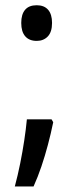

<svg xmlns="http://www.w3.org/2000/svg" viewBox="-20 -562 272 715"><path d="M171.9 -117.7 178.2 -106.9Q169.4 -64 158.4 -22.7Q147.5 18.6 134.3 57.6Q121.1 96.7 105 132.3H35.2Q46.4 90.3 55.2 46.6Q64 2.9 70.3 -39.1Q76.7 -81.1 80.1 -117.7ZM59.1 -476.6Q59.1 -508.8 73.5 -525.6Q87.9 -542.5 116.7 -542.5Q144.5 -542.5 159.2 -525.6Q173.8 -508.8 173.8 -476.6Q173.8 -442.9 158 -426.3Q142.1 -409.7 116.7 -409.7Q88.9 -409.7 74 -426.8Q59.1 -443.8 59.1 -476.6Z"/></svg>

Font: Open Sans Condensed Medium
Style: Regular
Weight: 500
Width: 3
Designer: Monotype Design Team
Foundry: Monotype Imaging Inc.
Version: Version 3.000